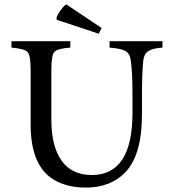

<svg xmlns="http://www.w3.org/2000/svg" viewBox="-20 -837 775 871"><path d="M717 -650H477V-621C511.7 -618.3 535.7 -613.2 549 -605.5C562.3 -597.8 570.3 -584.3 573 -565C578.3 -531.7 581 -478 581 -404V-324C581 -136.7 519.3 -43 396 -43C336 -43 290.5 -64.7 259.5 -108C228.5 -151.3 213 -213.3 213 -294V-519C213 -563.7 217.5 -591.2 226.5 -601.5C235.5 -611.8 259.7 -618.3 299 -621V-650H32V-621C72 -617.7 96.5 -610.8 105.5 -600.5C114.5 -590.2 119 -563 119 -519V-272C119 -158.7 148 -79.3 206 -34C248.7 -2 303 14 369 14C444.3 14 504.3 -9.3 549 -56C599 -108.7 624 -195.7 624 -317V-404C624 -472 626 -524.7 630 -562C632 -582 639.5 -596.3 652.5 -605C665.5 -613.7 687 -619 717 -621ZM441 -710 281 -817C274.3 -814.3 265.7 -805.5 255 -790.5C244.3 -775.5 238 -763.7 236 -755L238 -747L428 -684Z"/></svg>

Font: Ponomar Unicode
Style: Regular
Weight: 400
Version: 1.3